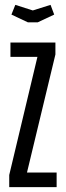

<svg xmlns="http://www.w3.org/2000/svg" viewBox="-20 -770 270 790"><path d="M213 0H18V-50L134 -536H23V-595H208V-546L91 -60H213ZM27 -710 43 -750 115 -727 188 -750 203 -710 135 -678H95Z"/></svg>

Font: Exetegue
Style: Regular
Weight: 400
Designer: Fábio Duarte Martins
Foundry: Fábio Duarte Martins
Version: Version 0.001